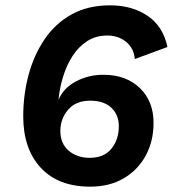

<svg xmlns="http://www.w3.org/2000/svg" viewBox="-20 -688 647 719"><path d="M318 11Q198 11 132.5 -60Q67 -131 67 -252Q67 -333 87 -407.5Q107 -482 147 -541Q187 -600 248 -634Q309 -668 392 -668Q475 -668 533 -628.5Q591 -589 607 -512L485 -467Q481 -508 452 -531.5Q423 -555 382 -555Q339 -555 306.5 -534Q274 -513 251.5 -478Q229 -443 216 -400Q203 -357 199 -314Q218 -359 265 -383.5Q312 -408 367 -408Q452 -408 503.5 -358.5Q555 -309 555 -228Q555 -159 525.5 -105Q496 -51 443 -20Q390 11 318 11ZM316 -97Q370 -97 397.5 -131.5Q425 -166 425 -215Q425 -258 397 -284.5Q369 -311 318 -311Q264 -311 235 -277Q206 -243 206 -198Q206 -150 237.5 -123.5Q269 -97 316 -97Z"/></svg>

Font: Work Sans SemiBold
Style: Italic
Weight: 600
Italic angle: -13°
Designer: Wei Huang
Foundry: Wei Huang
Version: Version 2.012; ttfautohint (v1.8.3)